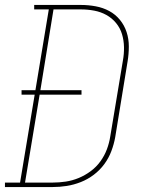

<svg xmlns="http://www.w3.org/2000/svg" viewBox="-57 -755 577 775"><path d="M-37 0V-18H24L83 -373H30V-391H86L140 -717H81V-735H270Q300 -735 329.5 -729.5Q359 -724 384 -710.5Q409 -697 427 -675Q445 -653 454 -625.5Q463 -598 463 -567.5Q463 -537 458 -507L408 -201Q403 -173 392.5 -145Q382 -117 364 -92.5Q346 -68 321.5 -49.5Q297 -31 269 -20Q241 -9 212.5 -4.5Q184 0 155 0ZM44 -18H155Q182 -18 208.5 -22Q235 -26 260.5 -36.5Q286 -47 309 -64Q332 -81 348.5 -104Q365 -127 374.5 -152.5Q384 -178 388 -204L439 -510Q444 -537 443.5 -564.5Q443 -592 435.5 -617Q428 -642 411.5 -662Q395 -682 372.5 -694.5Q350 -707 323.5 -712Q297 -717 270 -717H159L106 -391H272V-373H103Z"/></svg>

Font: Iosevka Slab Thin Oblique
Style: Regular
Weight: 100
Italic angle: -9°
Monospace: yes
Designer: Belleve Invis
Foundry: Belleve Invis
Version: Version 11.1.0; ttfautohint (v1.8.3)